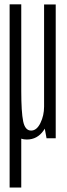

<svg xmlns="http://www.w3.org/2000/svg" viewBox="-20 -618 300 858"><path d="M23 220H75V-72L23 -598.5ZM188 0H229V-598H177V-60ZM75 -598.5H23V-214.5Q23 -115.5 33.5 -55Q44 5.5 100 5.5Q146.5 5.5 174.8 -34.8Q203 -75 203 -124.5L177 -141.5Q177 -101.5 160.5 -68Q144 -34.5 119 -34.5Q92 -34.5 83.5 -76Q75 -117.5 75 -212.5Z"/></svg>

Font: Anybody ExtraCondensed Light
Style: Regular
Weight: 300
Width: 2
Version: Version 1.113;gftools[0.9.25]